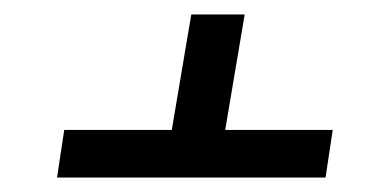

<svg xmlns="http://www.w3.org/2000/svg" viewBox="-20 -553 540 266"><path d="M59 -307 69 -373H218L245 -533H319L292 -373H441L431 -307Z"/></svg>

Font: Iosevka Term Curly Oblique
Style: Regular
Weight: 400
Italic angle: -9°
Designer: Belleve Invis
Foundry: Belleve Invis
Version: Version 32.3.0